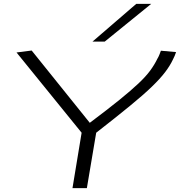

<svg xmlns="http://www.w3.org/2000/svg" viewBox="-20 -968 926 988"><path d="M353 0 400 -285 65 -698 143 -708 442 -336Q534 -405 594.5 -454Q655 -503 693 -539Q731 -575 753 -605Q775 -635 790 -666Q796 -676 800 -686Q804 -696 808 -707L886 -700Q880 -681 870 -662Q855 -630 829.5 -596.5Q804 -563 761 -521.5Q718 -480 648.5 -423Q579 -366 475 -285L427 0ZM456 -754 681 -948H758L519 -754Z"/></svg>

Font: Georama ExtraExtended Light
Style: Italic
Weight: 300
Width: 8
Italic angle: -9°
Designer: Jean-Baptiste Levee
Foundry: Production Type
Version: Version 1.000